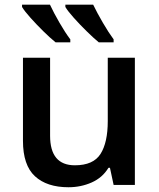

<svg xmlns="http://www.w3.org/2000/svg" viewBox="-20 -786 675 816"><path d="M553.2 -540.5V0H462.9L447.3 -72.8H440.9Q415.5 -30.8 369.6 -10.5Q323.7 9.8 271 9.8Q179.2 9.8 128.4 -37.1Q77.6 -84 77.6 -187.5V-540.5H192.9V-209Q192.9 -83.5 298.3 -83.5Q376.5 -83.5 407.2 -131.8Q438 -180.2 438 -271.5V-540.5ZM376 -766.1Q392.1 -732.4 417 -689.7Q441.9 -647 462.9 -618.7V-606H399.9Q377.4 -624.5 348.4 -653.1Q319.3 -681.6 293.9 -710Q268.6 -738.3 257.8 -756.3V-766.1ZM192.4 -766.1Q208 -732.4 232.7 -689.7Q257.3 -647 278.8 -618.7V-606H216.3Q193.4 -624.5 164.3 -653.1Q135.3 -681.6 109.9 -710Q84.5 -738.3 73.7 -756.3V-766.1Z"/></svg>

Font: Open Sans SemiBold
Style: Regular
Weight: 600
Designer: Monotype Design Team
Foundry: Monotype Imaging Inc.
Version: Version 3.003; ttfautohint (v1.8.4)